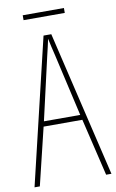

<svg xmlns="http://www.w3.org/2000/svg" viewBox="-92 -878 561 927"><g transform="rotate(-10 188.5 -414.0)"><path d="M290 -828H88V-804H290ZM351 0H377L208 -714H170L0 0H26L94 -281H284ZM208 -612 278 -306H100L170 -612C178 -646 183 -666 189 -695C195 -666 200 -645 208 -612Z"/></g></svg>

Font: Noto Sans Malayalam ExtraCondensed Thin
Style: Regular
Weight: 100
Width: 2
Designer: Jelle Bosma - Monotype Design Team
Foundry: Monotype Imaging Inc.
Version: Version 2.104